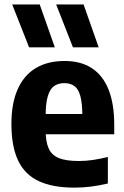

<svg xmlns="http://www.w3.org/2000/svg" viewBox="-20 -828 556 858"><path d="M312.5 10.5Q215 10.5 152.8 -18.8Q90.5 -48 60.8 -111Q31 -174 31 -274.5Q31 -366.5 59 -429.2Q87 -492 140 -523.8Q193 -555.5 269 -555.5Q341 -555.5 390.2 -523.5Q439.5 -491.5 465 -428Q490.5 -364.5 490.5 -270V-228H129.5V-318.5H371.5L348 -309Q348 -366.5 339 -398.8Q330 -431 312 -443.8Q294 -456.5 267.5 -456.5Q241 -456.5 222.2 -443.8Q203.5 -431 193.8 -398.8Q184 -366.5 184 -309.5V-245.5Q184 -194 197.8 -164Q211.5 -134 243.8 -121.2Q276 -108.5 332.5 -108.5Q363 -108.5 395.5 -113.2Q428 -118 462 -126.5V-8Q421.5 1.5 385.2 6Q349 10.5 312.5 10.5ZM306 -616.5 231 -808H353.5L421 -616.5ZM110 -616.5 34.5 -808H157.5L225 -616.5Z"/></svg>

Font: Encode Sans SemiCondensed
Style: Bold
Weight: 700
Width: 4
Designer: Multiple Designers
Foundry: Impallari Type
Version: Version 3.002